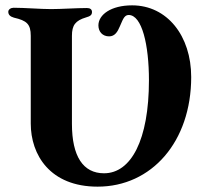

<svg xmlns="http://www.w3.org/2000/svg" viewBox="-20 -684 773 718"><path d="M345 14C547 14 695 -154 695 -396C695 -550 605 -664 474 -664C395 -664 348 -629 348 -589C348 -566 363 -548 388 -548C410 -548 420 -566 428 -585C438 -606 443 -628 461 -628C511 -628 537 -516 537 -384C537 -160 470 -36 369 -36C291 -36 249 -99 249 -221V-550C249 -590 262 -607 302 -619C316 -623 324 -627 324 -639C324 -649 317 -654 305 -654C267 -654 209 -650 171 -650C132 -650 72 -655 31 -655C21 -655 11 -649 11 -640C11 -629 18 -622 32 -618C80 -607 95 -594 95 -550V-222C95 -105 167 14 345 14Z"/></svg>

Font: EB Garamond
Style: Bold
Weight: 700
Designer: Georg Duffner and Octavio Pardo
Foundry: Georg Duffner
Version: Version 1.000;PS 001.000;hotconv 1.0.88;makeotf.lib2.5.64775